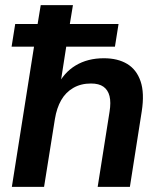

<svg xmlns="http://www.w3.org/2000/svg" viewBox="-20 -725 625 745"><path d="M26 0 112 -544H25L39 -632H126L138 -705H263L251 -632H440L426 -544H237L213 -390H202Q227 -443 273.5 -471Q320 -499 383 -499Q437 -499 473.5 -477Q510 -455 525.5 -409.5Q541 -364 530 -293L484 0H359L405 -291Q411 -328 405 -352Q399 -376 381.5 -388.5Q364 -401 333 -401Q294 -401 264.5 -384Q235 -367 217.5 -336.5Q200 -306 193 -263L151 0Z"/></svg>

Font: Nunito Sans 12pt ExtraLight
Style: Italic
Weight: 200
Italic angle: -9°
Designer: Vernon Adams
Foundry: Vernon Adams
Version: Version 3.101;gftools[0.9.27]